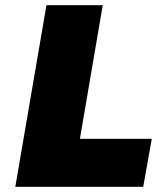

<svg xmlns="http://www.w3.org/2000/svg" viewBox="-20 -720 605 740"><path d="M159 -700 39 0H532L565 -185H288L376 -700Z"/></svg>

Font: Jost Black
Style: Italic
Weight: 900
Italic angle: -5°
Version: Version 3.710